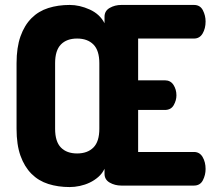

<svg xmlns="http://www.w3.org/2000/svg" viewBox="-20 -751 866 777"><path d="M262 6Q215 6 175.5 -6.5Q136 -19 107.5 -47.5Q79 -76 63 -120.5Q47 -165 47 -230V-495Q47 -559 63 -604Q79 -649 107.5 -677.5Q136 -706 175.5 -718.5Q215 -731 262 -731Q302 -731 343 -712.5Q384 -694 403 -657V-683Q403 -707 424 -719Q445 -731 471 -731H765Q790 -731 801 -709.5Q812 -688 812 -664Q812 -636 800 -615.5Q788 -595 765 -595H539V-426H647Q670 -426 682 -407.5Q694 -389 694 -365Q694 -345 683 -325.5Q672 -306 647 -306H539V-136H765Q788 -136 800 -115.5Q812 -95 812 -67Q812 -43 801 -21.5Q790 0 765 0H471Q445 0 424 -12Q403 -24 403 -48V-68Q394 -49 378 -35Q362 -21 343 -12Q324 -3 303 1.5Q282 6 262 6ZM382 -495Q382 -547 358 -571Q334 -595 292 -595Q250 -595 226.5 -571Q203 -547 203 -495V-230Q203 -178 226.5 -154Q250 -130 292 -130Q334 -130 358 -154Q382 -178 382 -230Z"/></svg>

Font: AkaAcidDosis
Style: ExtraBold
Weight: 800
Designer: Edgar Tolentino, Pablo Impallari, Igino Marini, Aka-Acid
Foundry: Edgar Tolentino, Pablo Impallari, Igino Marini, Aka-Acid
Version: Version 1.007